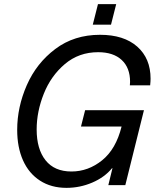

<svg xmlns="http://www.w3.org/2000/svg" viewBox="-20 -894 771 927"><path d="M707 -514Q707 -502 705 -482H607Q608 -488 608 -499Q608 -567 567.5 -604.5Q527 -642 454 -642Q361 -642 293.5 -585Q226 -528 191.5 -441.5Q157 -355 157 -269Q157 -174 200 -120Q243 -66 325 -66Q406 -66 473 -120Q540 -174 567 -283H371L391 -362H675L585 0H503L523 -82H521Q485 -38 425.5 -12.5Q366 13 301 13Q227 13 173 -22Q119 -57 91 -120Q63 -183 63 -267Q63 -377 109.5 -483Q156 -589 247 -657.5Q338 -726 463 -726Q578 -726 642.5 -669Q707 -612 707 -514ZM428 -775 453 -874H541L516 -775Z"/></svg>

Font: CST
Style: Italic
Weight: 400
Italic angle: -14°
Version: Version 1.00